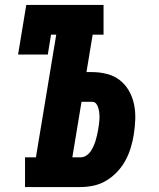

<svg xmlns="http://www.w3.org/2000/svg" viewBox="-20 -755 640 775"><path d="M81 0V-120H125L207 -615H186L173 -535H53L86 -735H398V-615H354L329 -464H352Q382 -464 411.5 -456.5Q441 -449 463.5 -431.5Q486 -414 500.5 -388.5Q515 -363 521 -334Q527 -305 526 -274Q525 -243 520 -212Q516 -186 508 -159.5Q500 -133 487 -108.5Q474 -84 454 -62.5Q434 -41 410 -26.5Q386 -12 359 -6Q332 0 305 0ZM272 -120H305Q317 -120 327.5 -126.5Q338 -133 345 -143Q352 -153 357 -164Q362 -175 365.5 -186Q369 -197 371.5 -208.5Q374 -220 376 -231Q378 -242 379.5 -253Q381 -264 381.5 -275Q382 -286 381 -296.5Q380 -307 377.5 -317Q375 -327 369 -335.5Q363 -344 352 -344H309Z"/></svg>

Font: Iosevka Curly Slab HvEx
Style: Italic
Weight: 900
Width: 7
Italic angle: -9°
Monospace: yes
Designer: Belleve Invis
Foundry: Belleve Invis
Version: Version 11.1.0; ttfautohint (v1.8.3)